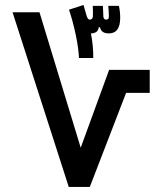

<svg xmlns="http://www.w3.org/2000/svg" viewBox="-20 -742 626 762"><path d="M252.9 0 29.8 -693.4H136.7L300.3 -155.8L413.1 -464.8H574.2V-373.5H480.5L336.4 0ZM293.5 -511.7Q291.5 -552.2 280.5 -604.5Q269.5 -656.7 253.9 -703.6L311.5 -722.2L323.2 -681.2Q328.1 -664.1 335.9 -664.1Q347.2 -664.1 348.6 -676.3Q349.1 -683.1 348.9 -694.8Q348.6 -706.5 348.1 -718.8H388.2Q389.2 -710 389.4 -697Q389.6 -684.1 390.1 -676.8Q391.6 -664.1 400.9 -664.1Q406.2 -664.1 409.2 -666.7Q412.1 -669.4 412.1 -678.7Q412.1 -687.5 411.4 -696.8Q410.6 -706.1 409.7 -718.8H451.7Q454.1 -709 455.6 -697Q457 -685.1 457 -670.9Q457 -609.4 411.6 -609.4Q381.8 -609.4 377 -633.8H372.1Q369.6 -619.1 360.6 -614.3Q351.6 -609.4 341.3 -609.4Q340.8 -609.4 340.8 -609.4Q350.6 -561.5 350.1 -511.7Z"/></svg>

Font: Cascadia Code NF
Style: Regular
Weight: 400
Monospace: yes
Designer: Aaron Bell
Foundry: Saja Typeworks
Version: Version 2404.023; ttfautohint (v1.8.4)